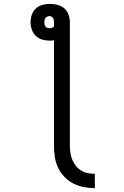

<svg xmlns="http://www.w3.org/2000/svg" viewBox="-20 -755 640 992"><path d="M470 217Q441 217 412.5 211.5Q384 206 358.5 193Q333 180 313 159Q293 138 280.5 112Q268 86 263.5 57.5Q259 29 259 0V-547Q253 -546 247.5 -545.5Q242 -545 237 -545Q217 -545 198 -550.5Q179 -556 165 -569.5Q151 -583 144.5 -602Q138 -621 138 -640Q138 -660 144.5 -679Q151 -698 165 -711Q179 -724 198.5 -729.5Q218 -735 237 -735Q257 -735 277 -730Q297 -725 312 -712Q327 -699 334 -679.5Q341 -660 341 -640V0Q341 18 344 36.5Q347 55 354 71.5Q361 88 372.5 102.5Q384 117 400 126.5Q416 136 434 139.5Q452 143 470 143ZM237 -609Q243 -609 249 -611.5Q255 -614 259 -619V-640Q259 -646 258 -651.5Q257 -657 254 -661.5Q251 -666 246.5 -669Q242 -672 236 -672Q230 -672 224.5 -669.5Q219 -667 215.5 -662.5Q212 -658 210.5 -652Q209 -646 209 -640Q209 -634 210.5 -628Q212 -622 215.5 -617.5Q219 -613 225 -611Q231 -609 237 -609Z"/></svg>

Font: Iosevka HT Extended
Style: Regular
Weight: 400
Width: 7
Monospace: yes
Designer: Belleve Invis
Foundry: Belleve Invis
Version: Version 32.3.0; ttfautohint (v1.8.4)